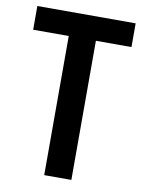

<svg xmlns="http://www.w3.org/2000/svg" viewBox="-82 -772 623 829"><g transform="rotate(10 230.0 -357.0)"><path d="M289 0V-610H445V-714H14V-610H170V0Z"/></g></svg>

Font: Noto Sans Telugu Condensed SemiBold
Style: Regular
Weight: 600
Width: 3
Designer: Jelle Bosma - Monotype Design Team
Foundry: Monotype Imaging Inc.
Version: Version 2.005